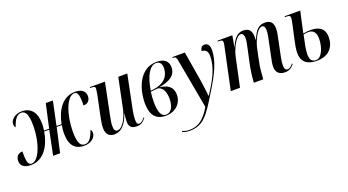

<svg xmlns="http://www.w3.org/2000/svg" viewBox="-69 -1143 3590 1980"><g transform="rotate(-20 1726.0 -153.0)"><path d="M97 12C248 12 321 -135 342 -267H398L343 0H420L479 -267H536C530 -236 527 -207 527 -180C527 -44 584 13 683 13C757 13 810 -34 810 -80C810 -102 803 -116 796 -119C767 -35 738 1 692 1C646 1 619 -40 619 -163C619 -351 686 -532 769 -532C816 -532 816 -461 816 -380C869 -381 891 -416 891 -457C891 -507 858 -543 779 -543C634 -543 560 -405 537 -277H481L536 -537H458L400 -277H344C348 -303 350 -327 350 -350C350 -473 296 -542 194 -542C122 -542 67 -496 67 -448C67 -425 74 -414 81 -409C109 -493 140 -530 185 -530C231 -530 257 -486 257 -365C257 -172 187 0 108 0C61 0 60 -73 61 -151C8 -150 -14 -113 -14 -73C-14 -24 18 12 97 12Z M1260 10C1311 10 1335 -15 1360 -46L1354 -53C1336 -28 1315 -8 1291 -8C1270 -8 1264 -28 1264 -61C1264 -89 1269 -130 1277 -168L1352 -536H1253L1187 -216C1171 -132 1120 -19 1057 -19C1033 -19 1021 -37 1021 -79C1021 -106 1029 -157 1038 -197L1107 -536H943L940 -526H958C990 -526 996 -519 996 -500C996 -488 991 -460 985 -427L942 -220C934 -182 924 -129 924 -95C924 -36 947 9 1014 9C1083 9 1141 -39 1181 -155H1184C1180 -131 1176 -92 1176 -73C1176 -27 1192 10 1260 10Z M1578 10C1687 10 1758 -64 1758 -156C1758 -252 1689 -282 1611 -289C1721 -308 1803 -346 1803 -442C1803 -509 1758 -546 1677 -546C1488 -546 1417 -345 1417 -183C1417 -56 1471 10 1578 10ZM1547 -289 1519 -286C1541 -435 1595 -536 1667 -536C1709 -536 1727 -504 1727 -461C1727 -389 1687 -307 1547 -289ZM1585 0C1536 0 1508 -45 1508 -170C1508 -196 1512 -248 1516 -276C1542 -278 1576 -283 1598 -284C1654 -269 1673 -208 1673 -143C1673 -59 1640 0 1585 0Z M1756 240C1911 240 1968 147 2095 -61C2191 -216 2256 -344 2256 -466C2256 -517 2236 -544 2201 -544C2174 -544 2153 -525 2153 -490C2181 -490 2217 -479 2217 -415C2217 -280 2150 -168 2064 -33H2061C2056 -72 2049 -143 2041 -191L1984 -536H1848L1846 -526H1855C1878 -526 1885 -518 1892 -479L1991 63C1918 184 1855 230 1755 230C1722 230 1698 222 1680 213L1676 223C1696 234 1726 240 1756 240Z M2886 9C2935 9 2963 -11 2989 -45L2983 -52C2963 -29 2948 -11 2924 -11C2897 -11 2888 -32 2888 -68C2888 -85 2891 -115 2897 -145L2934 -325C2941 -361 2953 -404 2953 -448C2953 -516 2920 -544 2863 -544C2799 -544 2761 -512 2718 -410H2715C2716 -420 2716 -431 2716 -441C2716 -504 2693 -544 2625 -544C2576 -544 2528 -518 2485 -413H2483L2505 -536H2343L2342 -526H2354C2387 -526 2396 -520 2396 -497C2396 -484 2392 -467 2388 -449L2293 0H2394L2462 -318C2476 -384 2533 -517 2589 -517C2616 -517 2623 -485 2623 -462C2623 -431 2615 -395 2603 -340L2575 -210C2561 -145 2549 -69 2546 0H2649C2653 -67 2659 -132 2672 -192L2700 -326C2714 -389 2766 -517 2823 -517C2849 -517 2855 -489 2855 -463C2855 -428 2844 -376 2836 -341L2805 -191C2797 -155 2789 -118 2789 -86C2789 -27 2822 9 2886 9Z M3236 10C3371 10 3433 -74 3433 -180C3433 -269 3379 -311 3280 -311C3258 -311 3230 -308 3199 -303L3250 -536H3079L3077 -526H3096C3130 -526 3137 -517 3137 -496C3137 -482 3133 -464 3127 -435L3090 -266C3082 -228 3071 -177 3071 -136C3071 -37 3129 10 3236 10ZM3230 0C3189 0 3164 -22 3164 -88C3164 -135 3180 -208 3198 -292C3216 -297 3237 -299 3252 -299C3306 -299 3334 -265 3334 -199C3334 -105 3293 0 3230 0Z"/></g></svg>

Font: Noto Serif Display ExtraCondensed Medium
Style: Italic
Weight: 500
Width: 2
Italic angle: -12°
Designer: Monotype Design Team
Foundry: Monotype Imaging Inc.
Version: Version 2.009